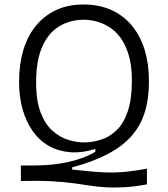

<svg xmlns="http://www.w3.org/2000/svg" viewBox="-20 -692 749 856"><path d="M635 130Q575 141 531 143Q487 145 451.5 143Q416 141 381 135.5Q346 130 304.5 124.5Q263 119 207.5 116Q152 113 73 115V46Q111 46 146 45.5Q181 45 214 41.5Q247 38 278.5 31.5Q310 25 341.5 14Q373 3 405 -15V-28Q344 -9 291.5 -13.5Q239 -18 197 -42Q155 -66 125.5 -108Q96 -150 80.5 -205.5Q65 -261 65 -328Q65 -405 84 -468.5Q103 -532 140.5 -577.5Q178 -623 231 -647.5Q284 -672 353 -672Q441 -672 506.5 -631.5Q572 -591 608 -514Q644 -437 644 -327Q644 -249 624.5 -188.5Q605 -128 563.5 -82.5Q522 -37 457 -3.5Q392 30 302 54V64Q349 69 387 72.5Q425 76 462 77Q499 78 540 74Q581 70 635 60ZM353 -57Q391 -57 429.5 -69Q468 -81 499.5 -111Q531 -141 549.5 -195.5Q568 -250 568 -333Q568 -400 553.5 -447.5Q539 -495 516 -525.5Q493 -556 464.5 -573Q436 -590 407.5 -597Q379 -604 355 -604Q293 -604 244.5 -575Q196 -546 168.5 -484Q141 -422 141 -325Q141 -242 161.5 -189.5Q182 -137 214.5 -108.5Q247 -80 284 -68.5Q321 -57 353 -57Z"/></svg>

Font: Bricolage Grotesque Light
Style: Regular
Weight: 300
Designer: Mathieu Triay
Foundry: Atelier Triay
Version: Version 1.000;gftools[0.9.30]